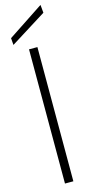

<svg xmlns="http://www.w3.org/2000/svg" viewBox="-146 -961 478 995"><g transform="rotate(-15 93.0 -463.5)"><path d="M70 0V-720H115V0ZM-2 -763 -5 -800 187 -927 191 -884Z"/></g></svg>

Font: DM Sans 18pt ExtraLight
Style: Regular
Weight: 250
Designer: Colophon Foundry, Jonny Pinhorn
Foundry: Colophon Foundry
Version: Version 4.004;gftools[0.9.30]